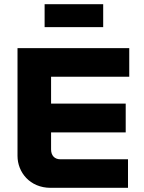

<svg xmlns="http://www.w3.org/2000/svg" viewBox="-20 -901 689 921"><path d="M64 -670V-153C64 -75 123 0 223 0H594V-137H269C242 -137 225 -155 225 -184V-266H583V-404H225V-533H600V-670ZM194 -771H475V-881H194Z"/></svg>

Font: LT Wave Text Black
Style: Regular
Weight: 900
Designer: Daniel Lyons
Version: Version 2.5 (Glyphs App)